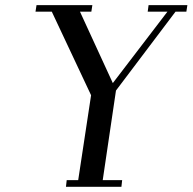

<svg xmlns="http://www.w3.org/2000/svg" viewBox="-20 -722 744 742"><path d="M117.2 -676.8 121.1 -702.1H336.9L333 -676.8H289.1L416 -400.9L627 -676.8H550.8L554.2 -702.1H704.1L700.2 -676.8H658.2L428.2 -372.1L377 -25.9H452.1L449.2 0H234.9L237.8 -25.9H282.2L332 -354L180.2 -676.8Z"/></svg>

Font: Dehuti Alt
Style: Bold-Italic
Weight: 700
Version: Version 1.2